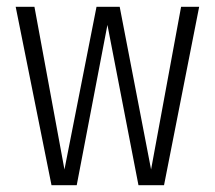

<svg xmlns="http://www.w3.org/2000/svg" viewBox="-20 -543 630 563"><path d="M564 -523 461 0H386L295 -470L205 0H131L26 -523H81L169 -46L263 -523H331L423 -46L511 -523Z"/></svg>

Font: Fira Sans Extra Condensed Light
Style: Regular
Weight: 300
Width: 1
Designer: Carrois Corporate & Edenspiekermann AG
Foundry: Carrois Corporate GbR & Edenspiekermann AG
Version: Version 4.203